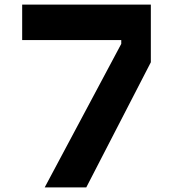

<svg xmlns="http://www.w3.org/2000/svg" viewBox="-20 -820 790 840"><path d="M357.4 0H175.5L510.5 -628.1V-644.7H77V-800H639.9V-547.6Z"/></svg>

Font: Martian Mono sWd Rg
Style: Regular
Weight: 400
Width: 6
Monospace: yes
Designer: Roman Shamin
Foundry: Evil Martians
Version: Version 1.000